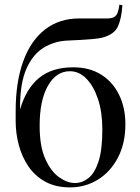

<svg xmlns="http://www.w3.org/2000/svg" viewBox="-20 -799 608 833"><path d="M284 14Q221 14 176 -11Q131 -36 103 -77.5Q75 -119 61.5 -170Q48 -221 48 -273V-318Q48 -441 80 -531Q112 -621 174 -670Q236 -719 324 -719H445Q466 -719 476.5 -726Q487 -733 491 -746Q493 -753 495 -761Q497 -769 498 -779L511 -776Q507 -718 491.5 -684Q476 -650 425 -636Q411 -632 376 -629Q341 -626 274 -623Q217 -621 170 -592.5Q123 -564 95 -501.5Q67 -439 67 -334V-324Q93 -414 149 -460.5Q205 -507 298 -507Q368 -507 418.5 -475.5Q469 -444 496.5 -388Q524 -332 524 -260Q524 -177 491.5 -115Q459 -53 404.5 -19.5Q350 14 284 14ZM305 -5Q337 -5 364 -26.5Q391 -48 407.5 -98.5Q424 -149 424 -237Q424 -313 405 -369.5Q386 -426 354.5 -458Q323 -490 283 -490Q224 -490 188 -427Q152 -364 152 -253Q152 -164 176.5 -109.5Q201 -55 236.5 -30Q272 -5 305 -5Z"/></svg>

Font: Display Regular
Style: Regular
Weight: 400
Designer: Latin by Veronika Burian and Jose Scaglione. Greek by Irene Vlachou. Cyrillic by Vera Evstafieva.
Foundry: TypeTogether
Version: Version 3.002